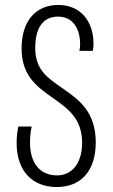

<svg xmlns="http://www.w3.org/2000/svg" viewBox="-20 -744 456 774"><path d="M209 10C308 10 366 -57 366 -170C366 -292 300 -341 235 -386C172 -430 122 -461 122 -551C122 -628 151 -677 214 -677C273 -677 303 -630 303 -565C303 -556 302 -547 300 -539H354C356 -547 357 -558 357 -567C357 -658 305 -724 215 -724C122 -724 67 -657 67 -549C67 -434 134 -391 199 -345C255 -305 311 -265 311 -168C311 -87 271 -37 210 -37C139 -37 101 -89 101 -169C101 -192 103 -214 108 -234H54C50 -217 47 -191 47 -168C47 -55 110 10 209 10Z"/></svg>

Font: Noto Sans Georgian ExtraCondensed Light
Style: Regular
Weight: 300
Width: 2
Designer: Monotype Design Team, Akaki Razmadze
Foundry: Google LLC
Version: Version 2.005